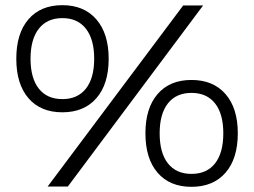

<svg xmlns="http://www.w3.org/2000/svg" viewBox="-20 -721 982 742"><path d="M400 -494Q400 -396 352.5 -341.5Q305 -287 221 -287Q137 -287 90 -341.5Q43 -396 43 -494Q43 -592 90 -646.5Q137 -701 221 -701Q305 -701 352.5 -646Q400 -591 400 -494ZM130 -610Q98 -569 98 -494Q98 -419 130 -378.5Q162 -338 221 -338Q280 -338 312 -378.5Q344 -419 344 -494Q344 -569 312 -610Q280 -651 221 -651Q162 -651 130 -610ZM164 0 688 -700H765L242 0ZM542 -206Q542 -303 589 -357.5Q636 -412 720 -412Q804 -412 851.5 -357.5Q899 -303 899 -206Q899 -108 851.5 -53.5Q804 1 720 1Q636 1 589 -53.5Q542 -108 542 -206ZM597 -206Q597 -130 629 -89.5Q661 -49 720 -49Q779 -49 811 -89.5Q843 -130 843 -206Q843 -281 811 -321.5Q779 -362 720 -362Q661 -362 629 -321.5Q597 -281 597 -206Z"/></svg>

Font: Trueno
Style: Lt
Weight: 300
Designer: Julieta Ulanovsky
Foundry: Julieta Ulanovsky
Version: Version 3.001b